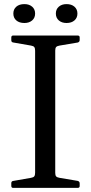

<svg xmlns="http://www.w3.org/2000/svg" viewBox="-20 -915 443 935"><path d="M151 0V-742H249V0ZM44 0Q35 0 35 -10V-23Q35 -33 45 -34L131 -49Q143 -51 147 -56.5Q151 -62 151 -74V-215H249V-73Q249 -61 253.5 -56Q258 -51 270 -49L359 -34Q368 -31 368 -22V-9Q368 0 358 0ZM35 -732Q35 -742 44 -742H358Q368 -742 368 -733V-720Q368 -711 359 -708L270 -693Q258 -691 253.5 -686Q249 -681 249 -669V-527H151V-668Q151 -680 147 -685.5Q143 -691 131 -693L45 -708Q35 -709 35 -719ZM99 -803Q74 -803 59.5 -815.5Q45 -828 45 -849Q45 -870 59.5 -882.5Q74 -895 99 -895Q122 -895 136.5 -882.5Q151 -870 151 -849Q151 -828 136.5 -815.5Q122 -803 99 -803ZM304 -803Q281 -803 266.5 -815.5Q252 -828 252 -849Q252 -870 266.5 -882.5Q281 -895 304 -895Q328 -895 342.5 -882.5Q357 -870 357 -849Q357 -828 342.5 -815.5Q328 -803 304 -803Z"/></svg>

Font: Hahmlet
Style: Regular
Weight: 400
Designer: Minjoo Ham & Mark Frömberg
Foundry: hypertype
Version: Version 1.002